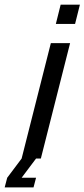

<svg xmlns="http://www.w3.org/2000/svg" viewBox="-52 -687 366 832"><path d="M273.3 -583.3H190L210.8 -666.7H294.2ZM41.7 0 168.3 -500H251.7L125 0H104.2L41.7 83.3H104.2L93.3 125H-31.7L-20.8 83.3Z"/></svg>

Font: Yulong
Style: Italic
Weight: 400
Italic angle: -14.25°
Designer: GGBotNet
Foundry: f0n7.com
Version: 1.00